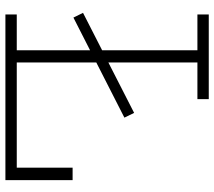

<svg xmlns="http://www.w3.org/2000/svg" viewBox="-61 -731 792 710"><g transform="rotate(90 335.0 -376.0)"><path d="M45 -251.5 27.5 -287 397.5 -476 415 -440ZM33.5 -710V-752H346.5V-710H211V-42H619V0H33.5V-42H166V-710ZM646 -248.5V0H600V-248.5Z"/></g></svg>

Font: Hepta Slab Light
Style: Regular
Weight: 300
Designer: Michael LaGattuta
Foundry: Michael LaGattuta
Version: Version 1.102